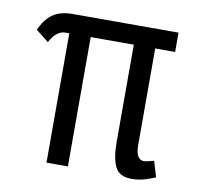

<svg xmlns="http://www.w3.org/2000/svg" viewBox="-63 -566 661 636"><g transform="rotate(10 267.5 -248.0)"><path d="M421 -112Q421 -84 428.5 -72.5Q436 -61 447 -61Q455 -61 465 -63.5Q475 -66 482 -68L498 -15Q484 -9 464 -2.5Q444 4 418 4Q377 4 363 -25Q349 -54 349 -106V-435H204V0H132V-435H119Q89 -435 67 -394L24 -428Q40 -464 65 -482Q90 -500 133 -500H488V-435H421Z"/></g></svg>

Font: PT Sans Narrow
Style: Regular
Weight: 400
Width: 3
Designer: A.Korolkova, O.Umpeleva, V.Yefimov
Foundry: ParaType Ltd
Version: Version 2.003W OFL